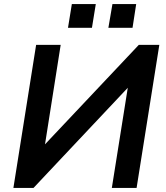

<svg xmlns="http://www.w3.org/2000/svg" viewBox="-20 -926 818 946"><path d="M46 0 158 -705H279L198 -191L183 -195L664 -705H765L653 0H531L613 -515L627 -512L145 0ZM514 -789 534 -906H651L633 -789ZM315 -789 334 -906H452L433 -789Z"/></svg>

Font: Nunito Sans 10pt
Style: Bold Italic
Weight: 700
Italic angle: -9°
Designer: Vernon Adams
Foundry: Vernon Adams
Version: Version 3.101;gftools[0.9.27]